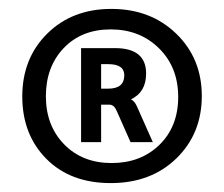

<svg xmlns="http://www.w3.org/2000/svg" viewBox="-20 -697 503 431"><path d="M287 -459 323 -378H273L242 -448Q236 -462 226 -462H207V-378H162V-589H238Q308 -589 308 -532Q308 -490 274 -474Q282 -470 287 -459ZM207 -498H223Q259 -498 259 -528Q259 -553 223 -553H207ZM230 -677Q318 -677 375.5 -621.5Q433 -566 433 -481.5Q433 -397 376 -341.5Q319 -286 228.5 -286Q138 -286 84 -340.5Q30 -395 30 -480.5Q30 -566 86 -621.5Q142 -677 230 -677ZM230.5 -331Q296 -331 338 -372Q380 -413 380 -479.5Q380 -546 337 -588.5Q294 -631 228.5 -631Q163 -631 123 -589Q83 -547 83 -481Q83 -415 124 -373Q165 -331 230.5 -331Z"/></svg>

Font: Bree Serif
Style: Regular
Weight: 400
Designer: Veronika Burian, Jos Scaglione
Foundry: TypeTogether
Version: Version 1.001